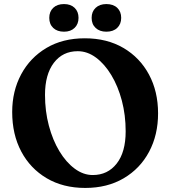

<svg xmlns="http://www.w3.org/2000/svg" viewBox="-20 -906 838 945"><path d="M397.5 -717.5Q506.5 -717.5 587.5 -670Q668.5 -622.5 713.2 -539.2Q758 -456 758 -348Q758 -242 713.8 -159Q669.5 -76 588.8 -28.5Q508 19 399.5 19Q290.5 19 209.8 -28.8Q129 -76.5 84.5 -160.5Q40 -244.5 40 -354.5Q40 -457.5 84 -539.8Q128 -622 208.2 -669.8Q288.5 -717.5 397.5 -717.5ZM598.5 -260Q598.5 -339.5 579.8 -410.5Q561 -481.5 528 -536.2Q495 -591 452.5 -622.5Q410 -654 362.5 -654Q288.5 -654 245 -596.8Q201.5 -539.5 201.5 -439Q201.5 -359 220.5 -287.5Q239.5 -216 272.5 -161.5Q305.5 -107 347.8 -75.8Q390 -44.5 436.5 -44.5Q510 -44.5 554.2 -100.8Q598.5 -157 598.5 -260ZM295 -750Q261.5 -750 242 -768.5Q222.5 -787 222.5 -818Q222.5 -849 242 -867.5Q261.5 -886 295 -886Q328 -886 347.2 -867.5Q366.5 -849 366.5 -818Q366.5 -787.5 347.2 -768.8Q328 -750 295 -750ZM503.5 -750Q470.5 -750 450.8 -768.5Q431 -787 431 -818Q431 -849 450.8 -867.5Q470.5 -886 503.5 -886Q537.5 -886 557 -867.5Q576.5 -849 576.5 -818Q576.5 -787.5 557 -768.8Q537.5 -750 503.5 -750Z"/></svg>

Font: Fraunces 9pt S050 SemiBold
Style: Regular
Weight: 600
Version: Version 1.000; ttfautohint (v1.8.3)